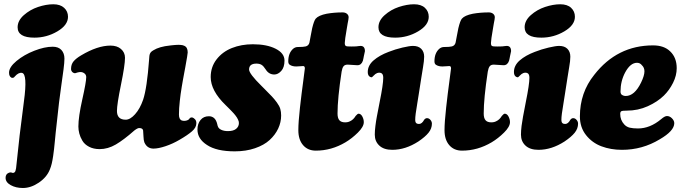

<svg xmlns="http://www.w3.org/2000/svg" viewBox="-20 -706 3276 921"><path d="M64.5 -575.2Q64.5 -606.9 94.2 -633.3Q124 -659.7 162.6 -672.6Q201.2 -685.5 235.8 -685.5Q269 -685.5 287.6 -668.5Q306.2 -651.4 306.2 -625.5Q306.2 -585.4 255.1 -555.4Q204.1 -525.4 145 -525.4Q64.5 -525.4 64.5 -575.2ZM94.7 -219.2Q112.8 -351.6 85.4 -356.4Q68.8 -359.4 50.8 -338.9Q45.4 -330.6 35.6 -333Q23.4 -338.9 23.4 -357.4Q23.4 -383.8 59.3 -413.6Q95.2 -443.4 144.5 -462.6Q193.8 -481.9 232.9 -481.9Q260.3 -481.9 274.7 -466.1Q289.1 -450.2 289.1 -424.8Q289.1 -406.7 284.7 -372.6Q280.3 -338.4 273.4 -291Q266.6 -243.7 263.2 -214.4L247.1 -69.3Q246.1 -58.1 243.4 -31.2Q240.7 -4.4 239.3 9Q237.8 22.5 234.9 42.7Q231.9 63 228.3 78.4Q224.6 93.8 219.2 106.9Q204.6 144 166.5 169.9Q128.4 195.8 89.8 195.8Q56.2 195.8 31.5 182.1Q6.8 168.5 6.8 147Q6.8 128.9 22 123Q28.3 119.6 35.2 121.6Q35.6 121.6 38.1 122.6Q40.5 123.5 41.7 123.5Q43 123.5 45.2 123Q47.4 122.6 49.8 120.6Q54.7 117.2 57.1 101.1Q73.2 -47.4 74.2 -56.6Z M458 9.3Q428.7 9.3 407.2 -2Q385.7 -13.2 375.2 -31Q364.7 -48.8 360.4 -65.7Q356 -82.5 356 -99.1Q356 -145.5 374.8 -229.2Q393.6 -313 393.6 -335.9Q393.6 -345.7 387.2 -352.1Q382.3 -356.9 374.5 -359.4Q363.3 -362.8 342.8 -355.5Q338.4 -353.5 330.6 -357.4Q320.8 -364.3 320.8 -375Q320.8 -397.5 333 -411.9Q345.2 -426.3 369.1 -440.4Q447.8 -487.3 509.8 -487.3Q541.5 -487.3 560.1 -471.2Q579.6 -454.6 579.6 -428.7Q579.6 -393.6 560.3 -299.6Q541 -205.6 541 -173.8Q541 -131.8 583 -131.8Q604.5 -131.8 627.9 -158Q651.4 -184.1 666.5 -227.5Q685.1 -282.7 695.3 -421.4Q695.3 -423.3 695.8 -428Q696.3 -432.6 696.3 -434.6Q696.3 -436.5 697 -440.4Q697.8 -444.3 698.5 -446.3Q699.2 -448.2 700.7 -451.2Q702.1 -454.1 704.1 -456.1Q706.1 -458 709 -460.4Q711.9 -462.9 715.8 -464.8Q743.7 -482.4 795.9 -487.8Q798.8 -488.3 806.4 -489Q814 -489.7 817.4 -490Q820.8 -490.2 827.4 -490.7Q834 -491.2 837.6 -491Q841.3 -490.7 846.4 -490.5Q851.6 -490.2 855.5 -489.3Q859.4 -488.3 862.8 -486.8Q880.4 -480 880.4 -454.6Q880.4 -446.8 868.7 -382.8Q867.7 -378.4 863.3 -354Q858.9 -329.6 857.2 -320.6Q855.5 -311.5 851.8 -289.3Q848.1 -267.1 846.4 -253.9Q844.7 -240.7 842.5 -221.9Q840.3 -203.1 839.4 -187.3Q838.4 -171.4 838.4 -156.7Q838.4 -132.8 852.5 -127.9Q863.3 -124.5 875.2 -127.9Q887.2 -131.3 891.1 -140.6Q899.9 -143.1 900.9 -143.1Q908.7 -141.1 915.3 -134Q921.9 -127 921.9 -115.2Q921.9 -94.2 901.1 -76.2Q880.4 -58.1 840.8 -35.2Q808.1 -16.1 773.7 -4.6Q739.3 6.8 716.3 6.8Q685.5 6.8 672.4 -23.4Q668.9 -32.7 668.2 -52Q667.5 -71.3 666.5 -80.1Q664.6 -91.8 647.5 -91.8Q639.6 -91.8 624.5 -80.1Q573.7 -35.2 535.6 -12.9Q497.6 9.3 458 9.3Z M1022 -110.8Q1023.4 -103 1025.9 -97.7Q1029.8 -88.4 1042.5 -82.8Q1055.2 -77.1 1073.7 -77.1Q1099.6 -77.1 1112.8 -88.1Q1126 -99.1 1126 -115.7Q1126 -119.6 1125 -124Q1124 -128.4 1121.3 -133.3Q1118.7 -138.2 1116.5 -142.1Q1114.3 -146 1109.6 -151.9Q1105 -157.7 1102.1 -161.1Q1099.1 -164.6 1092.5 -171.4Q1085.9 -178.2 1083 -181.2Q1080.1 -184.1 1072.5 -191.7Q1064.9 -199.2 1062 -202.1Q990.7 -271 990.7 -336.4Q990.7 -384.8 1018.8 -421.1Q1046.9 -457.5 1092.3 -475.6Q1137.7 -493.7 1192.9 -493.7Q1259.8 -493.7 1302.2 -472.2Q1344.7 -450.7 1344.7 -415.5Q1344.7 -382.8 1329.1 -365.7Q1313.5 -348.6 1295.9 -348.6Q1269.5 -348.6 1254.4 -373Q1244.1 -389.2 1234.6 -395Q1225.1 -400.9 1210 -400.9Q1174.8 -400.9 1174.8 -372.6Q1174.8 -352.5 1234.4 -293.9Q1243.2 -285.2 1248 -280.3Q1272.9 -255.4 1284.4 -243.2Q1295.9 -231 1308.1 -214.4Q1320.3 -197.8 1324.5 -183.6Q1328.6 -169.4 1328.6 -151.9Q1328.6 -119.6 1314.5 -89.4Q1300.3 -59.1 1273.4 -34.4Q1246.6 -9.8 1203.1 5.1Q1159.7 20 1106 20Q1018.6 20 972.7 -10.7Q927.2 -40 927.2 -84.5Q927.2 -112.3 941.9 -130.4Q956.5 -148.4 981.9 -148.4Q1013.2 -148.4 1022 -110.8Z M1599.1 -161.6Q1599.1 -139.2 1607.9 -129.2Q1616.7 -119.1 1635.3 -119.1Q1649.4 -119.1 1659.2 -124.5Q1675.3 -131.8 1686 -149.9Q1695.3 -160.6 1699.7 -160.6Q1710.9 -160.6 1718 -147.2Q1725.1 -133.8 1725.1 -120.1Q1725.1 -98.1 1696.8 -70.1Q1668.5 -42 1637.2 -23.4Q1569.8 16.6 1495.1 16.6Q1456.5 16.6 1433.8 -9.8Q1411.1 -36.1 1411.1 -81.5Q1411.1 -119.6 1418.9 -189.9Q1426.8 -260.3 1434.6 -316.9Q1442.4 -373.5 1442.4 -377.9Q1442.4 -389.2 1434.1 -389.2Q1430.2 -389.2 1419.7 -388.2Q1409.2 -387.2 1400.9 -387.2Q1383.3 -387.2 1372.1 -394Q1362.8 -398.4 1362.8 -411.6Q1362.8 -451.2 1385.7 -471.7Q1396 -480.5 1408.7 -480.5Q1436 -480.5 1446.8 -483.4Q1460.9 -487.3 1464.4 -502Q1465.8 -507.8 1470.2 -533.2Q1474.6 -558.6 1477.5 -570.8Q1486.3 -607.4 1494.6 -616.7Q1508.3 -632.3 1546.9 -640.1Q1583 -646.5 1623.5 -646.5Q1636.2 -646.5 1644.3 -639.9Q1652.3 -633.3 1652.3 -623Q1652.3 -618.2 1651.1 -611.6Q1649.9 -605 1647.7 -593.8Q1645.5 -582.5 1644 -571.8Q1633.8 -513.2 1633.8 -499.5Q1633.8 -491.2 1636.5 -487.5Q1639.2 -483.9 1647.5 -483.4Q1664.1 -482.4 1687.5 -483.4Q1694.3 -483.9 1700.2 -484.9Q1706.1 -485.8 1709.5 -485.8Q1730.5 -485.8 1730.5 -460.4Q1730.5 -460 1725.1 -435.5Q1725.1 -435.1 1723.4 -426.5Q1721.7 -418 1720.7 -414.6Q1713.4 -393.1 1694.3 -393.1Q1687.5 -393.1 1671.9 -394.5Q1656.2 -396 1647.5 -396Q1633.8 -396 1627.7 -387.9Q1621.6 -379.9 1618.7 -362.3Q1599.1 -233.9 1599.1 -161.6Z M1795.4 -575.2Q1795.4 -606.9 1825 -633.3Q1854.5 -659.7 1893.3 -672.6Q1932.1 -685.5 1966.3 -685.5Q2000 -685.5 2018.3 -668.5Q2036.6 -651.4 2036.6 -625.5Q2036.6 -585.4 1985.6 -555.4Q1934.6 -525.4 1875.5 -525.4Q1795.4 -525.4 1795.4 -575.2ZM1801.3 -217.3Q1818.4 -301.3 1818.4 -333Q1818.4 -352.5 1807.1 -356Q1798.8 -358.9 1789.1 -355.5Q1779.8 -351.6 1773.9 -344.7Q1765.6 -336.4 1764.6 -335.9Q1761.2 -334 1755.9 -336.9Q1744.1 -342.3 1744.1 -360.4Q1744.1 -392.1 1772 -416.3Q1799.8 -440.4 1843.8 -457Q1876 -469.7 1910.4 -477.8Q1944.8 -485.8 1960.9 -485.8Q1986.8 -485.8 2000.7 -471.7Q2014.6 -457.5 2014.6 -434.1Q2014.6 -424.3 2013.2 -411.4Q2011.7 -398.4 2009.3 -384.3Q2006.8 -370.1 2001 -333Q1995.1 -295.9 1989.3 -257.8Q1986.8 -241.2 1981.7 -210.4Q1976.6 -179.7 1974.1 -161.4Q1971.7 -143.1 1971.7 -129.9Q1971.7 -111.3 1989.7 -111.3Q2003.9 -111.3 2014.6 -131.3Q2020.5 -139.2 2028.3 -139.2Q2037.6 -139.2 2044.7 -130.9Q2051.8 -122.6 2051.8 -112.8Q2051.8 -89.4 2035.6 -69.3Q2019.5 -49.3 1986.8 -27.3Q1924.8 12.7 1861.8 12.7Q1821.3 12.7 1799.6 -7.6Q1777.8 -27.8 1777.8 -60.1Q1777.8 -78.6 1780.8 -102.1Q1783.7 -125.5 1787.6 -146Q1791.5 -166.5 1801.3 -217.3Z M2300.3 -161.6Q2300.3 -139.2 2309.1 -129.2Q2317.9 -119.1 2336.4 -119.1Q2350.6 -119.1 2360.4 -124.5Q2376.5 -131.8 2387.2 -149.9Q2396.5 -160.6 2400.9 -160.6Q2412.1 -160.6 2419.2 -147.2Q2426.3 -133.8 2426.3 -120.1Q2426.3 -98.1 2397.9 -70.1Q2369.6 -42 2338.4 -23.4Q2271 16.6 2196.3 16.6Q2157.7 16.6 2135 -9.8Q2112.3 -36.1 2112.3 -81.5Q2112.3 -119.6 2120.1 -189.9Q2127.9 -260.3 2135.7 -316.9Q2143.6 -373.5 2143.6 -377.9Q2143.6 -389.2 2135.3 -389.2Q2131.3 -389.2 2120.8 -388.2Q2110.4 -387.2 2102.1 -387.2Q2084.5 -387.2 2073.2 -394Q2064 -398.4 2064 -411.6Q2064 -451.2 2086.9 -471.7Q2097.2 -480.5 2109.9 -480.5Q2137.2 -480.5 2147.9 -483.4Q2162.1 -487.3 2165.5 -502Q2167 -507.8 2171.4 -533.2Q2175.8 -558.6 2178.7 -570.8Q2187.5 -607.4 2195.8 -616.7Q2209.5 -632.3 2248 -640.1Q2284.2 -646.5 2324.7 -646.5Q2337.4 -646.5 2345.5 -639.9Q2353.5 -633.3 2353.5 -623Q2353.5 -618.2 2352.3 -611.6Q2351.1 -605 2348.9 -593.8Q2346.7 -582.5 2345.2 -571.8Q2335 -513.2 2335 -499.5Q2335 -491.2 2337.6 -487.5Q2340.3 -483.9 2348.6 -483.4Q2365.2 -482.4 2388.7 -483.4Q2395.5 -483.9 2401.4 -484.9Q2407.2 -485.8 2410.6 -485.8Q2431.6 -485.8 2431.6 -460.4Q2431.6 -460 2426.3 -435.5Q2426.3 -435.1 2424.6 -426.5Q2422.9 -418 2421.9 -414.6Q2414.6 -393.1 2395.5 -393.1Q2388.7 -393.1 2373 -394.5Q2357.4 -396 2348.6 -396Q2335 -396 2328.9 -387.9Q2322.8 -379.9 2319.8 -362.3Q2300.3 -233.9 2300.3 -161.6Z M2496.6 -575.2Q2496.6 -606.9 2526.1 -633.3Q2555.7 -659.7 2594.5 -672.6Q2633.3 -685.5 2667.5 -685.5Q2701.2 -685.5 2719.5 -668.5Q2737.8 -651.4 2737.8 -625.5Q2737.8 -585.4 2686.8 -555.4Q2635.7 -525.4 2576.7 -525.4Q2496.6 -525.4 2496.6 -575.2ZM2502.4 -217.3Q2519.5 -301.3 2519.5 -333Q2519.5 -352.5 2508.3 -356Q2500 -358.9 2490.2 -355.5Q2481 -351.6 2475.1 -344.7Q2466.8 -336.4 2465.8 -335.9Q2462.4 -334 2457 -336.9Q2445.3 -342.3 2445.3 -360.4Q2445.3 -392.1 2473.1 -416.3Q2501 -440.4 2544.9 -457Q2577.1 -469.7 2611.6 -477.8Q2646 -485.8 2662.1 -485.8Q2688 -485.8 2701.9 -471.7Q2715.8 -457.5 2715.8 -434.1Q2715.8 -424.3 2714.4 -411.4Q2712.9 -398.4 2710.4 -384.3Q2708 -370.1 2702.1 -333Q2696.3 -295.9 2690.4 -257.8Q2688 -241.2 2682.9 -210.4Q2677.7 -179.7 2675.3 -161.4Q2672.9 -143.1 2672.9 -129.9Q2672.9 -111.3 2690.9 -111.3Q2705.1 -111.3 2715.8 -131.3Q2721.7 -139.2 2729.5 -139.2Q2738.8 -139.2 2745.8 -130.9Q2752.9 -122.6 2752.9 -112.8Q2752.9 -89.4 2736.8 -69.3Q2720.7 -49.3 2688 -27.3Q2626 12.7 2563 12.7Q2522.5 12.7 2500.7 -7.6Q2479 -27.8 2479 -60.1Q2479 -78.6 2481.9 -102.1Q2484.9 -125.5 2488.8 -146Q2492.7 -166.5 2502.4 -217.3Z M3112.8 -488.3Q3165.5 -488.3 3194.8 -459.5Q3226.1 -429.7 3226.1 -378.9Q3226.1 -343.8 3208.5 -308.6Q3190.9 -273.4 3164.6 -247.6Q3134.3 -217.8 3087.4 -196.5Q3040.5 -175.3 2986.8 -175.3Q2966.3 -175.3 2960.7 -172.6Q2955.1 -169.9 2955.1 -159.2Q2955.1 -129.9 2974.6 -108.9Q2985.4 -97.2 3001 -93.5Q3016.6 -89.8 3040.5 -89.8Q3098.1 -89.8 3151.9 -134.8Q3168.9 -149.4 3179.2 -149.4Q3192.4 -149.4 3203.1 -138.7Q3214.4 -127.4 3214.4 -115.2Q3214.4 -78.1 3144.5 -37.6Q3061.5 12.7 2963.4 12.7Q2909.7 12.7 2865 -4.2Q2820.3 -21 2791 -58.1Q2761.7 -95.2 2761.7 -147.5Q2761.7 -261.7 2830.6 -347.2Q2940.4 -488.3 3112.8 -488.3ZM2961.9 -252Q2970.7 -245.6 2981.4 -245.6Q3023.9 -245.6 3055.2 -310.1Q3071.3 -343.3 3071.3 -363.8Q3071.3 -381.8 3059.1 -393.1Q3050.3 -404.8 3035.6 -404.8Q3003.9 -404.8 2979 -358.9Q2956.5 -316.9 2956.5 -266.6Q2956.5 -257.3 2961.9 -252Z"/></svg>

Font: Cooper* ExtraBold
Style: Italic
Weight: 800
Italic angle: -7°
Designer: Owen Earl
Foundry: indestructible type*
Version: Version 0.001